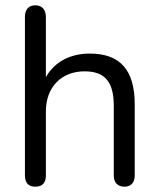

<svg xmlns="http://www.w3.org/2000/svg" viewBox="-20 -697 602 724"><path d="M113 7C140 7 153 -8 153 -35V-277C153 -368 211 -428 299 -428C376 -428 409 -388 409 -298V-35C409 -8 424 7 450 7C473 7 488 -8 488 -35V-303C488 -431 435 -495 318 -495C247 -495 186 -465 153 -406V-633C153 -660 139 -677 113 -677C87 -677 74 -660 74 -633V-35C74 -8 87 7 113 7Z"/></svg>

Font: SN Pro Book
Style: Regular
Weight: 350
Designer: Tobias Whetton
Foundry: Supernotes
Version: Version 1.003;Glyphs 3.3 (3324)